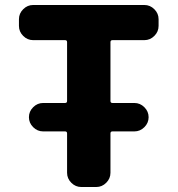

<svg xmlns="http://www.w3.org/2000/svg" viewBox="-20 -750 712 770"><path d="M113 -589Q90 -589 73 -606Q56 -623 56 -646V-673Q56 -696 73 -713Q90 -730 113 -730H559Q582 -730 599 -713Q616 -696 616 -673V-646Q616 -623 599 -606Q582 -589 559 -589H431Q423 -589 423 -581V-345Q423 -337 431 -337H519Q542 -337 559 -320Q576 -303 576 -280Q576 -257 559 -240Q542 -223 519 -223H431Q423 -223 423 -215V-57Q423 -34 406 -17Q389 0 366 0H306Q283 0 266 -17Q249 -34 249 -57V-215Q249 -223 241 -223H153Q130 -223 113 -240Q96 -257 96 -280Q96 -303 113 -320Q130 -337 153 -337H241Q249 -337 249 -345V-581Q249 -589 241 -589Z"/></svg>

Font: Rounded Mplus 1c ExtraBold
Style: Regular
Weight: 800
Version: Version 1.059.20150529